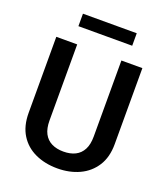

<svg xmlns="http://www.w3.org/2000/svg" viewBox="-160 -1001 975 1122"><g transform="rotate(20 327.5 -440.5)"><path d="M595.7 -710.9V-238.3Q595.7 -156.7 560.3 -101.6Q524.9 -46.4 464.4 -18.3Q403.8 9.8 328.1 9.8Q251 9.8 190.2 -18.3Q129.4 -46.4 95 -101.6Q60.5 -156.7 60.5 -238.3V-710.9H190.4V-238.3Q190.4 -188.5 207 -157Q223.6 -125.5 254.6 -110.1Q285.6 -94.7 328.1 -94.7Q371.1 -94.7 401.6 -110.1Q432.1 -125.5 448.7 -157Q465.3 -188.5 465.3 -238.3V-710.9ZM495.1 -813.5H160.6V-891.1H495.1Z"/></g></svg>

Font: Heebo SemiBold
Style: Regular
Weight: 600
Designer: Oded Ezer
Foundry: Ezer Type House
Version: Version 3.100